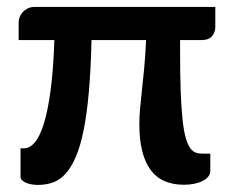

<svg xmlns="http://www.w3.org/2000/svg" viewBox="-20 -531 672 556"><path d="M603.5 -453Q603.5 -437 593.8 -426Q584 -415 565 -415H501.5V-383.5Q501.5 -316 503.2 -267.5Q505 -219 508.5 -186Q512 -153 517.5 -133.2Q523 -113.5 530.2 -103Q537.5 -92.5 546.5 -89.2Q555.5 -86 566.5 -86H589V-37Q589 -27 583 -19.5Q577 -12 566.5 -6.8Q556 -1.5 542.2 1.2Q528.5 4 513 4Q446.5 4 415 -40.5Q383.5 -85 383.5 -171Q383.5 -193.5 385.8 -218Q388 -242.5 391.2 -271.8Q394.5 -301 397.8 -336Q401 -371 403 -415H245Q243 -329 237.2 -264.2Q231.5 -199.5 222 -153Q212.5 -106.5 199.2 -76Q186 -45.5 169.5 -27.5Q153 -9.5 133 -2.5Q113 4.5 89.5 4.5Q82 4.5 73.2 3.2Q64.5 2 57 -1Q49.5 -4 44.5 -8.5Q39.5 -13 39.5 -19V-101.5H50Q66 -101.5 80.5 -118.2Q95 -135 106.8 -172.2Q118.5 -209.5 126.5 -269.2Q134.5 -329 137.5 -415H34V-467Q34 -474 37 -481.8Q40 -489.5 46 -496Q52 -502.5 60.8 -506.8Q69.5 -511 80.5 -511H603.5Z"/></svg>

Font: LatoLatin
Style: Bold
Weight: 700
Designer: Lukasz Dziedzic with Adam Twardoch and Botio Nikoltchev
Foundry: tyPoland Lukasz Dziedzic
Version: Version 2.015; 2015-08-06; http://www.latofonts.com/